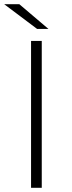

<svg xmlns="http://www.w3.org/2000/svg" viewBox="-26 -895 341 915"><path d="M151 -757 -6 -875H66L205 -757ZM122 0V-700H173V0Z"/></svg>

Font: mBank Light
Style: Regular
Weight: 300
Designer: Julieta Ulanovsky
Foundry: Julieta Ulanovsky
Version: Version 7.200;PS 007.200;hotconv 1.0.88;makeotf.lib2.5.64775